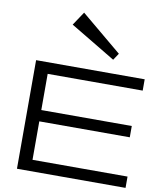

<svg xmlns="http://www.w3.org/2000/svg" viewBox="-114 -1216 1103 1306"><g transform="rotate(10 437.5 -562.5)"><path d="M93.8 0V-750H843.8V-671.9H187.5V-421.9H812.5V-343.8H187.5V-78.1H843.8V0ZM296.9 -1031.2 359.4 -1125 640.6 -890.6 609.4 -843.8Z"/></g></svg>

Font: Michroma
Style: Regular
Weight: 400
Version: Version 1.000